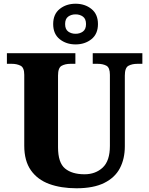

<svg xmlns="http://www.w3.org/2000/svg" viewBox="-20 -999 799 1029"><path d="M390 10Q307 10 244 -13Q181 -36 145.5 -86.5Q110 -137 110 -218V-598Q110 -637 90 -647Q70 -657 43 -657H17V-714H384V-657H358Q330 -657 310.5 -646.5Q291 -636 291 -594V-210Q291 -127 328.5 -96Q366 -65 433 -65Q492 -65 530.5 -101Q569 -137 569 -217V-598Q569 -637 550 -647Q531 -657 503 -657H477V-714H743V-657H717Q688 -657 668.5 -646.5Q649 -636 649 -594V-215Q649 -148 622.5 -97.5Q596 -47 538.5 -18.5Q481 10 390 10ZM385 -761Q335 -761 300 -789Q265 -817 265 -870Q265 -923 300 -951Q335 -979 385 -979Q435 -979 470 -951Q505 -923 505 -870Q505 -817 470 -789Q435 -761 385 -761ZM385 -818Q408 -818 424.5 -830Q441 -842 441 -870Q441 -898 424.5 -910Q408 -922 385 -922Q362 -922 345.5 -910Q329 -898 329 -870Q329 -842 345.5 -830Q362 -818 385 -818Z"/></svg>

Font: Noto Serif Devanagari ExtraBold
Style: Regular
Weight: 800
Designer: Universal Thirst, Indian Type Foundry and the Monotype Design Team
Foundry: Monotype Imaging Inc.
Version: Version 2.004; ttfautohint (v1.8.4.7-5d5b)